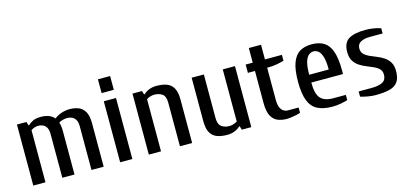

<svg xmlns="http://www.w3.org/2000/svg" viewBox="-61 -1095 3230 1520"><g transform="rotate(-15 1554.0 -335.0)"><path d="M65 0V-500H143L152 -470H157Q175 -488 199.5 -499Q224 -510 262 -510Q297 -510 325.5 -500Q354 -490 373 -467Q397 -488 431.5 -499Q466 -510 498 -510Q538 -510 570.5 -497.5Q603 -485 622.5 -451.5Q642 -418 642 -357V0H542V-357Q542 -392 530.5 -411.5Q519 -431 501 -439Q483 -447 463 -447Q442 -447 423 -441.5Q404 -436 393 -428Q397 -417 400 -398.5Q403 -380 403 -357V0H303V-357Q303 -392 292 -411.5Q281 -431 263 -439Q245 -447 227 -447Q208 -447 191.5 -441Q175 -435 165 -427V0Z M777 0V-500H877V0ZM777 -567V-680H877V-567Z M1012 0V-500H1090L1099 -470H1104Q1122 -488 1149.5 -499Q1177 -510 1212 -510Q1258 -510 1293 -497.5Q1328 -485 1347.5 -451.5Q1367 -418 1367 -357V0H1267V-357Q1267 -410 1240.5 -428.5Q1214 -447 1177 -447Q1158 -447 1140 -441Q1122 -435 1112 -427V0Z M1652 10Q1607 10 1571.5 -2.5Q1536 -15 1516.5 -48.5Q1497 -82 1497 -143V-500H1597V-143Q1597 -91 1623.5 -72Q1650 -53 1687 -53Q1706 -53 1724 -59.5Q1742 -66 1752 -73V-500H1852V0H1774L1765 -30H1760Q1742 -12 1714.5 -1Q1687 10 1652 10Z M2140 10Q2100 10 2067 -3.5Q2034 -17 2014.5 -53.5Q1995 -90 1995 -160V-422H1937V-490H1995V-610H2095V-490H2234V-442Q2212 -435 2177.5 -428.5Q2143 -422 2110 -422H2095V-160Q2095 -117 2106 -94Q2117 -71 2133 -62Q2149 -53 2164 -53H2254V-10Q2242 -5 2221 -0.5Q2200 4 2178.5 7Q2157 10 2140 10Z M2517 10Q2442 10 2394.5 -14Q2347 -38 2324.5 -95Q2302 -152 2302 -250Q2302 -348 2323 -405Q2344 -462 2384 -486Q2424 -510 2482 -510Q2541 -510 2581 -486Q2621 -462 2641.5 -405Q2662 -348 2662 -250V-218H2402Q2402 -125 2434 -89Q2466 -53 2537 -53H2641V-10Q2619 -3 2584.5 3.5Q2550 10 2517 10ZM2402 -282H2562Q2562 -349 2551 -385.5Q2540 -422 2522 -437Q2504 -452 2482 -452Q2461 -452 2442.5 -437Q2424 -422 2413 -385.5Q2402 -349 2402 -282Z M2869 10Q2837 10 2803 3.5Q2769 -3 2746 -10V-53H2849Q2913 -53 2943.5 -70.5Q2974 -88 2974 -130Q2974 -159 2957 -176.5Q2940 -194 2913.5 -206Q2887 -218 2856.5 -230Q2826 -242 2799.5 -259.5Q2773 -277 2756 -305Q2739 -333 2739 -377Q2739 -454 2786 -482Q2833 -510 2924 -510Q2957 -510 2991.5 -504Q3026 -498 3048 -490V-447H2944Q2896 -447 2867.5 -431Q2839 -415 2839 -380Q2839 -351 2856 -333.5Q2873 -316 2899.5 -304Q2926 -292 2956.5 -280Q2987 -268 3013.5 -250.5Q3040 -233 3057 -205.5Q3074 -178 3074 -133Q3074 -77 3052.5 -45.5Q3031 -14 2985.5 -2Q2940 10 2869 10Z"/></g></svg>

Font: Cuprum Medium
Style: Regular
Weight: 500
Designer: Jovanny Lemonad
Foundry: Jovanny Lemonad
Version: Version 3.000